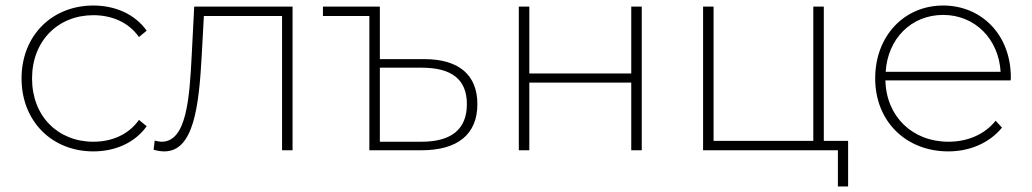

<svg xmlns="http://www.w3.org/2000/svg" viewBox="-20 -544 3734 695"><path d="M318 4C397 4 468 -27 511 -87L483 -110C445 -56 384 -31 318 -31C190 -31 96 -123 96 -260C96 -396 190 -489 318 -489C384 -489 445 -464 483 -410L511 -433C468 -493 397 -524 318 -524C168 -524 58 -415 58 -260C58 -105 168 4 318 4Z M536 -2C550 2 563 4 575 4C681 4 700 -159 710 -340L718 -486H1001V0H1039V-520H683L674 -345C666 -186 655 -31 565 -31C558 -31 549 -33 540 -35Z M1355 -299H1506C1616 -299 1670 -256 1670 -167C1670 -77 1615 -31 1506 -31H1355ZM1355 -520H1149V-486H1317V0H1505C1637 0 1708 -58 1708 -167C1708 -272 1642 -330 1516 -330H1355Z M1896 0V-245H2265V0H2303V-520H2265V-278H1896V-520H1858V0Z M3050 -34H2962V-520H2924V-34H2563V-520H2525V0H3013V131H3050Z M3186 -284C3193 -403 3278 -490 3394 -490C3509 -490 3595 -403 3602 -284ZM3413 4C3490 4 3561 -26 3607 -82L3584 -107C3543 -56 3481 -31 3413 -31C3283 -31 3188 -122 3185 -253H3638C3639 -257 3639 -260 3639 -264C3639 -417 3534 -524 3394 -524C3253 -524 3148 -414 3148 -260C3148 -106 3258 4 3413 4Z"/></svg>

Font: Montserrat-Alt1 ExtLt
Style: Regular
Weight: 200
Designer: Differentunic
Foundry: Differentunic
Version: Version 7.222